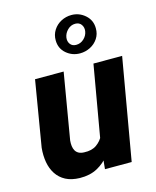

<svg xmlns="http://www.w3.org/2000/svg" viewBox="-119 -874 783 966"><g transform="rotate(-15 272.5 -391.5)"><path d="M322.3 -135.3 390.6 -528.3H540L448.2 0H309.1ZM353 -235.8 394 -236.8Q388.7 -191.4 373.8 -146.7Q358.9 -102.1 332.8 -66.4Q306.6 -30.8 267.8 -9.8Q229 11.2 176.3 10.3Q132.8 9.3 103 -6.3Q73.2 -22 55.4 -49.3Q37.6 -76.7 31.5 -111.8Q25.4 -147 29.3 -186.5L86.4 -528.3H235.4L177.2 -184.6Q175.8 -169.4 177.5 -155.8Q179.2 -142.1 185.1 -131.8Q190.9 -121.6 201.9 -115.5Q212.9 -109.4 230.5 -108.9Q270 -106.9 295.2 -124.8Q320.3 -142.6 334.2 -172.1Q348.1 -201.7 353 -235.8ZM237.3 -689.5Q236.8 -719.2 252 -742.9Q267.1 -766.6 292.2 -779.8Q317.4 -793 346.2 -793Q386.7 -793 417.5 -765.9Q448.2 -738.8 448.2 -696.8Q448.7 -667 433.3 -643.8Q418 -620.6 392.8 -607.9Q367.7 -595.2 339.4 -595.2Q298.8 -595.2 268.3 -621.3Q237.8 -647.5 237.3 -689.5ZM293 -690.4Q290 -670.4 300.5 -656Q311 -641.6 331.5 -641.6Q354.5 -641.6 371.8 -657.7Q389.2 -673.8 392.6 -696.3Q395.5 -715.8 385 -730.7Q374.5 -745.6 353.5 -745.6Q330.6 -745.6 313.5 -728.8Q296.4 -711.9 293 -690.4Z"/></g></svg>

Font: Roboto ExtraBold
Style: Italic
Weight: 800
Designer: Christian Robertson
Foundry: Google
Version: Version 3.009; 2024